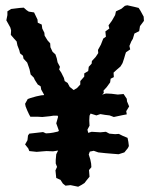

<svg xmlns="http://www.w3.org/2000/svg" viewBox="-20 -699 586 727"><path d="M91 -127 87 -137 75 -152 84 -168 86 -186 91 -193 126 -197 143 -199 154 -194 169 -195 182 -197 200 -201 203 -204 197 -221 193 -232 200 -257 198 -261H182L169 -259L140 -256L123 -257H95L90 -266L83 -281L77 -296L75 -306L85 -324L96 -328L117 -334L136 -338L147 -339L146 -342L136 -360L134 -372L123 -379L112 -396L108 -405L96 -417L92 -436L89 -445L83 -462L69 -477L67 -488L56 -497L53 -509L46 -527L43 -542L33 -553L21 -567L22 -584L19 -595L4 -622L8 -642V-656L22 -665L55 -669L70 -670L80 -661L89 -655L109 -652L122 -625L123 -613L138 -606L140 -591L148 -575L149 -564L160 -546L170 -535L171 -520L179 -503L190 -493L195 -478L198 -463L207 -446L204 -436L212 -424L222 -404L225 -392L236 -385L244 -370L259 -358L272 -366L284 -379V-392L299 -409V-421L314 -430L316 -446L327 -458L328 -468L342 -483L352 -498L351 -510L362 -530L371 -553L381 -560L379 -580L394 -591L391 -603L404 -621L416 -642L419 -656L440 -666L453 -677L462 -679L489 -673L505 -669L512 -658L524 -636L525 -620L510 -600L507 -581L489 -572L483 -552L477 -542L470 -525L473 -512L457 -501L454 -492L450 -478L444 -460L436 -447L422 -435L410 -424L411 -407L399 -401L397 -387L384 -369L372 -356L373 -347L367 -341H368L381 -345L402 -344L426 -341L448 -343L460 -325L461 -315L469 -296L458 -278L460 -266L444 -263L411 -256L395 -262L378 -264L360 -267L345 -262L323 -269L319 -261L318 -243L319 -223L311 -208L314 -196L327 -200L343 -199L360 -198L381 -200L394 -193L416 -191L430 -192L444 -185L463 -177L466 -162L468 -146L464 -138L451 -122L429 -115L404 -117L380 -119L352 -122L335 -128L320 -125L316 -114L322 -95L325 -80L326 -66L317 -55L319 -30L306 -14L300 -6L289 1L276 8L247 2L228 4L218 -4L209 -18L193 -25L190 -54L196 -67L191 -80V-93L193 -115L200 -129L181 -126L156 -127L143 -126L119 -124Z"/></svg>

Font: Winky Rough Medium
Style: Regular
Weight: 500
Designer: Simon Atzbach
Foundry: typofactur
Version: Version 1.206; ttfautohint (v1.8.4.7-5d5b)